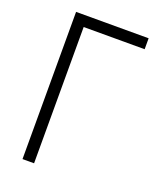

<svg xmlns="http://www.w3.org/2000/svg" viewBox="-132 -779 699 858"><g transform="rotate(20 217.5 -350.0)"><path d="M80 -700V0H135V-648H425V-700Z"/></g></svg>

Font: Jost Light
Style: Regular
Weight: 300
Version: Version 3.710